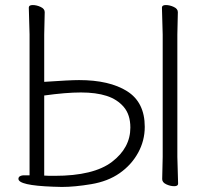

<svg xmlns="http://www.w3.org/2000/svg" viewBox="-20 -730 824 760"><path d="M622 -21 624 -109V-593L621 -700Q621 -710 636.5 -710Q652 -710 668 -702.5Q684 -695 684 -682L682 -593V-109L685 -3Q685 7 669.5 7Q654 7 638 -0.5Q622 -8 622 -21ZM225 10 189 9Q53 4 53 -22Q53 -34 71 -36H97V-594L94 -700Q94 -710 109.5 -710Q125 -710 141 -702.5Q157 -695 157 -682L155 -593V-406Q256 -413 293 -413Q413 -413 483 -369Q553 -325 553 -228Q553 -173 526.5 -125Q500 -77 453.5 -44.5Q407 -12 341 -1Q275 10 225 10ZM155 -352V-35Q165 -34 176 -34H196Q351 -34 423.5 -89.5Q496 -145 496 -225Q496 -276 470 -306.5Q444 -337 402 -350.5Q360 -364 300.5 -364Q241 -364 155 -352Z"/></svg>

Font: LXGW WenKai Light
Style: Regular
Weight: 300
Designer: LXGW / Fontworks Inc.
Foundry: LXGW / Fontworks Inc.
Version: Version 1.501; October 10, 2024